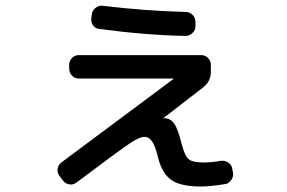

<svg xmlns="http://www.w3.org/2000/svg" viewBox="-20 -636 1040 695"><path d="M207 16.6 195.3 1Q186.5 -10.7 188.5 -24.9Q190.4 -39.1 202.1 -47.9L608.4 -350.6V-351.6H607.4H265.6Q251 -351.6 240.7 -362.3Q230.5 -373 230.5 -387.7V-401.4Q230.5 -416 240.7 -426.3Q251 -436.5 265.6 -436.5H708Q722.7 -436.5 732.9 -426.3Q743.2 -416 743.2 -401.4V-376Q743.2 -340.8 714.8 -319.3L572.3 -209V-208H574.2H575.2Q596.7 -208 610.4 -189Q624 -169.9 636.7 -118.2Q648.4 -72.3 662.6 -60.1Q676.8 -47.9 716.8 -47.9Q747.1 -47.9 778.3 -53.7Q793 -55.7 805.2 -48.3Q817.4 -41 820.3 -27.3L823.2 -11.7Q826.2 2 817.4 15.1Q808.6 28.3 794.9 30.3Q741.2 39.1 707 39.1Q634.8 39.1 601.1 16.1Q567.4 -6.8 552.7 -63.5Q542 -108.4 530.3 -124.5Q518.6 -140.6 502 -140.6Q485.4 -140.6 450.7 -117.7Q416 -94.7 255.9 25.4Q244.1 34.2 230 31.2Q215.8 28.3 207 16.6ZM351.6 -615.2Q502 -596.7 651.4 -592.8Q666 -592.8 676.8 -582.5Q687.5 -572.3 687.5 -556.6V-541Q687.5 -526.4 676.3 -516.1Q665 -505.9 650.4 -505.9Q506.8 -508.8 339.8 -531.2Q326.2 -532.2 317.4 -543.5Q308.6 -554.7 310.5 -570.3L312.5 -584Q313.5 -597.7 325.7 -607.4Q337.9 -617.2 351.6 -615.2Z"/></svg>

Font: Rounded-L Mgen+ 1m medium
Style: Regular
Weight: 500
Designer: [Source Han Sans]
Ryoko NISHIZUKA  (kana & ideographs); Paul D. Hunt (Latin, Greek & Cyrillic); Wenlong ZHANG  (bopomofo
Version: Version 1.059.20150602